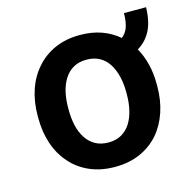

<svg xmlns="http://www.w3.org/2000/svg" viewBox="-90 -669 780 771"><g transform="rotate(-15 300.0 -283.5)"><path d="M48.8 -269V-258.8Q48.8 -200.7 65.4 -151.6Q82 -102.5 114.3 -66.4Q145.5 -30.3 191.9 -10Q238.3 10.3 296.9 10.3Q355.5 10.3 401.4 -10Q447.3 -30.3 479 -66.4Q510.3 -102.5 526.9 -151.6Q543.5 -200.7 543.5 -258.8V-269Q543.5 -312.5 533.9 -351.1Q524.4 -389.6 506.3 -421.9Q523.9 -432.1 537.8 -447Q551.8 -461.9 561.5 -480.5Q571.3 -500 576.4 -524.2Q581.5 -548.3 582 -577.1H490.2Q490.2 -558.6 487.8 -543Q485.4 -527.3 480.5 -515.1Q476.1 -504.9 470 -496.8Q463.9 -488.8 456.1 -482.9Q425.8 -509.3 385.7 -523.7Q345.7 -538.1 295.9 -538.1Q237.3 -538.1 191.4 -517.6Q145.5 -497.1 114.3 -460.9Q82 -424.8 65.4 -375.7Q48.8 -326.7 48.8 -269ZM175.3 -258.8V-269Q175.3 -302.7 182.1 -332.8Q189 -362.8 203.6 -385.7Q218.3 -409.2 241.2 -422.4Q264.2 -435.5 295.9 -435.5Q328.1 -435.5 351.1 -422.4Q374 -409.2 388.7 -385.7Q402.8 -362.8 409.9 -332.8Q417 -302.7 417 -269V-258.8Q417 -224.1 409.9 -193.8Q402.8 -163.6 388.7 -141.1Q374 -117.7 351.1 -104.5Q328.1 -91.3 296.9 -91.3Q264.6 -91.3 241.5 -104.5Q218.3 -117.7 203.6 -141.1Q189 -163.6 182.1 -193.8Q175.3 -224.1 175.3 -258.8Z"/></g></svg>

Font: Roboto Mono SemiBold
Style: Regular
Weight: 600
Monospace: yes
Designer: Google
Version: Version 3.000